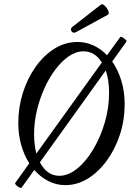

<svg xmlns="http://www.w3.org/2000/svg" viewBox="-20 -878 629 924"><path d="M84 25Q82 28 73 24Q64 20 57.5 13Q51 6 53 3L121 -92Q96 -131 82 -180.5Q68 -230 68 -286Q68 -361 90 -431Q112 -501 151.5 -556.5Q191 -612 242.5 -644Q294 -676 353 -676Q394 -676 430.5 -659Q467 -642 495 -612L558 -699Q561 -703 569 -698.5Q577 -694 584 -687.5Q591 -681 588 -677L520 -582Q548 -542 564 -489.5Q580 -437 580 -376Q580 -301 557.5 -231.5Q535 -162 495 -106.5Q455 -51 403.5 -19Q352 13 294 13Q251 13 213 -6.5Q175 -26 145 -60ZM144 -233Q144 -181 155 -139L470 -577Q437 -631 382 -631Q346 -631 311.5 -607.5Q277 -584 246.5 -543.5Q216 -503 193 -451.5Q170 -400 157 -344Q144 -288 144 -233ZM265 -32Q309 -32 352 -67Q395 -102 429.5 -160.5Q464 -219 484.5 -289.5Q505 -360 505 -431Q505 -492 489 -539L172 -97Q188 -66 211.5 -49Q235 -32 265 -32ZM347 -724Q337 -718 329.5 -722.5Q322 -727 321.5 -735.5Q321 -744 330 -750L466 -856Q471 -860 479 -854.5Q487 -849 494 -839Q501 -829 503 -819.5Q505 -810 499 -807Z"/></svg>

Font: Junicode Two Beta Condensed
Style: Italic
Weight: 400
Width: 3
Italic angle: -9°
Version: Version 1.053; ttfautohint (v1.8.4)